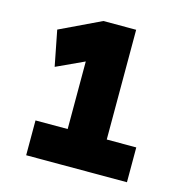

<svg xmlns="http://www.w3.org/2000/svg" viewBox="-105 -810 890 911"><g transform="rotate(15 340.0 -355.0)"><path d="M261 -49V-617L300 -521L125 -440L91 -614L292 -710H453V-49ZM103 0V-171H598V0Z"/></g></svg>

Font: Lexend Giga ExtraBold
Style: Regular
Weight: 800
Designer: Bonnie Shaver-Troup, Thomas Jockin
Foundry: Lexend
Version: Version 1.007